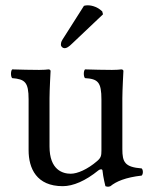

<svg xmlns="http://www.w3.org/2000/svg" viewBox="-20 -693 571 725"><path d="M297 -671 221.4 -552C213.3 -539.2 210 -535.2 210 -524C210 -517 217 -511 224 -511C231 -511 239 -515 254 -530L369 -639L366 -650C343 -672 317.4 -673 311 -673C306 -673 300 -672 297 -671ZM217 10C256 10 303 -10 352 -50C357 -54 366.3 -56 367 -49C369.5 -23.5 378 10 378 10C386 13 390.5 12.5 397 10C419 -8 454 -23 515 -30C521 -36 521 -51 515 -57C451 -62 442 -81 442 -130V-322C442 -352 446 -425 446 -425C446 -428 443 -431 438 -431C433 -430 418 -429 403 -429C371 -429 335 -430 301 -431C295 -425 295 -404 301 -398C350 -395 363 -383 363 -317V-124C363 -105 361 -97 347 -85C310 -53 272 -37 247 -37C217 -37 167 -51 167 -140V-322C167 -352 171 -425 171 -425C171 -428 168 -431 163 -431C158 -430 143 -429 128 -429C96 -429 60 -430 26 -431C20 -425 20 -404 26 -398C74 -394 88 -383 88 -318V-126C88 -57 118 10 217 10Z"/></svg>

Font: Libertinus Math
Style: Regular
Weight: 400
Designer: Philipp H. Poll
Foundry: Khaled Hosny
Version: Version 6.2